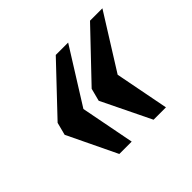

<svg xmlns="http://www.w3.org/2000/svg" viewBox="-101 -599 658 658"><g transform="rotate(-45 228.0 -270.0)"><path d="M310 -73 223 -252 235 -298 396 -467H456L332 -269L370 -73ZM144 -73 58 -252 70 -298 230 -467H290L166 -269L204 -73Z"/></g></svg>

Font: Noto Serif ExtraCondensed
Style: Bold Italic
Weight: 700
Width: 2
Italic angle: -12°
Designer: Monotype Design Team
Foundry: Monotype Imaging Inc.
Version: Version 2.013; ttfautohint (v1.8.4.7-5d5b)